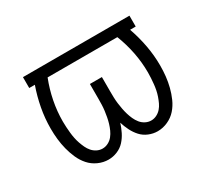

<svg xmlns="http://www.w3.org/2000/svg" viewBox="-109 -699 968 887"><g transform="rotate(-30 375.0 -256.0)"><path d="M244 8Q216 8 189.5 -4Q163 -16 144.5 -37Q126 -58 114.5 -84Q103 -110 96 -137.5Q89 -165 86 -193Q83 -221 83 -250Q83 -304 93 -357.5Q103 -411 121 -462H91V-520H659V-462H629Q647 -411 657 -357.5Q667 -304 667 -250Q667 -221 664 -193Q661 -165 654 -137.5Q647 -110 635.5 -84Q624 -58 605.5 -37Q587 -16 560.5 -4Q534 8 506 8Q482 8 459 -1.5Q436 -11 420 -28.5Q404 -46 393 -68Q382 -90 375 -113Q368 -90 357 -68Q346 -46 330 -28.5Q314 -11 291 -1.5Q268 8 244 8ZM245 -50Q261 -50 275.5 -57.5Q290 -65 300 -77.5Q310 -90 316.5 -104.5Q323 -119 327.5 -134Q332 -149 335 -165Q338 -181 340 -196.5Q342 -212 342.5 -228Q343 -244 343 -260V-338H407V-260Q407 -244 407.5 -228Q408 -212 410 -196.5Q412 -181 415 -165Q418 -149 422.5 -134Q427 -119 433.5 -104.5Q440 -90 450 -77.5Q460 -65 474.5 -57.5Q489 -50 505 -50Q505 -50 505 -50Q505 -50 505 -50Q520 -50 534 -57Q548 -64 558 -75.5Q568 -87 574.5 -101Q581 -115 586 -129.5Q591 -144 594 -159Q597 -174 598.5 -189Q600 -204 601 -219.5Q602 -235 602 -250Q602 -304 591.5 -357.5Q581 -411 561 -462H189Q169 -411 158.5 -357.5Q148 -304 148 -250Q148 -235 149 -219.5Q150 -204 151.5 -189Q153 -174 156 -159Q159 -144 164 -129.5Q169 -115 175.5 -101Q182 -87 192 -75.5Q202 -64 216 -57Q230 -50 245 -50Z"/></g></svg>

Font: Iosevka Aile Custom Light
Style: Regular
Weight: 300
Designer: Belleve Invis
Foundry: Belleve Invis
Version: Version 17.0.2; ttfautohint (v1.8.3)